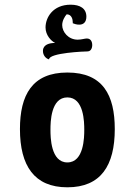

<svg xmlns="http://www.w3.org/2000/svg" viewBox="-20 -789 574 818"><path d="M267 9C410 9 469 -84 469 -239C469 -383 419 -480 267 -480C117 -480 65 -384 65 -239C65 -83 126 9 267 9ZM267 -97C196 -97 195 -205 195 -236C195 -268 196 -374 267 -374C338 -374 339 -268 339 -236C339 -205 338 -97 267 -97ZM189 -536C189 -564 341 -570 354 -570C370 -571 373 -589 373 -597C373 -606 370 -625 350 -625C341 -625 327 -620 311 -620C271 -620 245 -653 245 -682C245 -701 256 -719 264 -728C285 -728 290 -707 290 -694V-690C307 -683 317 -684 318 -684C334 -684 348 -693 348 -718C348 -753 321 -769 281 -769C205 -769 174 -714 174 -672C174 -639 198 -614 215 -606C158 -606 163 -571 163 -571C163 -556 173 -540 189 -536Z"/></svg>

Font: Mesarto
Style: Regular
Weight: 700
Designer: Mohamed Gaber
Foundry: Kief Type Foundry
Version: Version 2.020